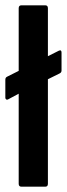

<svg xmlns="http://www.w3.org/2000/svg" viewBox="-23 -703 252 723"><path d="M7 -328.5Q3.1 -326.5 0.1 -328.7Q-2.9 -330.9 -2.9 -334.9V-402.8Q-2.9 -411.3 4 -414.3L198.7 -512.1Q208.7 -516.6 208.7 -505.1V-437.2Q208.7 -429.8 201.2 -426.3L47.4 -350.2ZM57.8 0Q47.4 0 47.4 -10.9V-672.1Q47.4 -683 57.8 -683H147.5Q157.4 -683 157.4 -672.1V-10.9Q157.4 0 147.5 0Z"/></svg>

Font: Sofia Sans Condensed
Style: Regular
Weight: 400
Designer: Botio Nikoltchev, Ani Petrova
Foundry: lettersoup
Version: Version 4.100